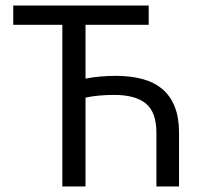

<svg xmlns="http://www.w3.org/2000/svg" viewBox="-20 -676 736 696"><path d="M206 0V-586H28V-656H519V-586H290V-391Q314 -396 343 -398.5Q372 -401 401 -401Q454 -401 496.5 -389.5Q539 -378 568.5 -353Q598 -328 613.5 -289Q629 -250 629 -195V0H547V-195Q547 -269 509 -300.5Q471 -332 393 -332Q367 -332 339 -329.5Q311 -327 290 -322V0Z"/></svg>

Font: Swei Fan Sans CJK TC
Style: Regular
Weight: 400
Version: Version 2.130